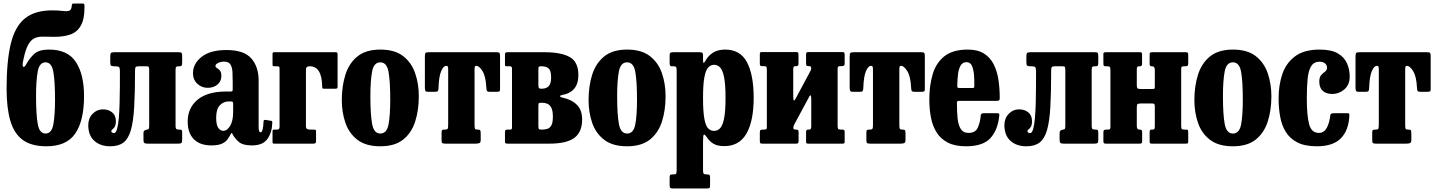

<svg xmlns="http://www.w3.org/2000/svg" viewBox="-20 -817 8170 1092"><path d="M460.5 -782.5Q461.5 -709.5 440 -671.8Q418.5 -634 380 -620.8Q341.5 -607.5 290.5 -607.5Q254.5 -607.5 226.5 -608.5Q198.5 -609.5 176.8 -599.8Q155 -590 139 -560Q123 -530 111 -467.5Q106 -443.5 112.2 -437.5Q118.5 -431.5 130.5 -454Q149.5 -488 176 -511.5Q202.5 -535 259 -535Q365 -535 411.5 -464.5Q458 -394 458 -270Q458 -131.5 408.5 -58.2Q359 15 244 15Q158.5 15 109 -21.5Q59.5 -58 38.5 -131Q17.5 -204 17.5 -312.5Q17.5 -470.5 41.5 -568.8Q65.5 -667 122 -712.5Q178.5 -758 276.5 -758Q312 -758 336.2 -754.8Q360.5 -751.5 373.5 -756Q386.5 -760.5 388 -783.5Q389 -792 390.8 -794.5Q392.5 -797 402 -797H447.5Q456 -797 458.2 -794.2Q460.5 -791.5 460.5 -782.5ZM185 -270Q185 -167.5 194.5 -112.5Q204 -57.5 239 -57.5Q274 -57.5 283.5 -110Q293 -162.5 293 -250Q293 -352.5 283.5 -407.5Q274 -462.5 239 -462.5Q204 -462.5 194.5 -410Q185 -357.5 185 -270Z M482 -105Q482 -144 506.5 -169.5Q531 -195 565 -195Q597.5 -195 618.2 -177.5Q639 -160 639 -128.5Q639 -106 632.5 -95.8Q626 -85.5 619.5 -81.2Q613 -77 613 -72Q613 -65 618.5 -62.5Q624 -60 628.5 -60Q639 -60 645.8 -83.5Q652.5 -107 655.8 -145.8Q659 -184.5 660.2 -231.2Q661.5 -278 661.8 -325Q662 -372 662 -411Q662 -429.5 657.5 -434.8Q653 -440 636 -440H631.5Q616 -440 611.5 -443.8Q607 -447.5 607 -464.5V-495.5Q607 -512 611.5 -516Q616 -520 632 -520H995.5Q1009.5 -520 1012.8 -516Q1016 -512 1016 -497.5V-463Q1016 -448.5 1013.2 -444.2Q1010.5 -440 1000 -440H998.5Q986 -440 982.2 -436.8Q978.5 -433.5 978.5 -419V-100.5Q978.5 -88 982.5 -84Q986.5 -80 998 -80H1001Q1010.5 -80 1013.2 -76.8Q1016 -73.5 1016 -63.5V-20.5Q1016 -7.5 1011.5 -3.8Q1007 0 993.5 0H820Q806 0 801 -3.8Q796 -7.5 796 -21V-61Q796 -71.5 803.5 -75.8Q811 -80 820.5 -80H814Q823 -80 825.8 -83.5Q828.5 -87 828.5 -104.5V-415.5Q828.5 -430.5 826.5 -435.2Q824.5 -440 814 -440H769Q754 -440 751 -434.8Q748 -429.5 748 -415Q748 -291.5 743.2 -208.5Q738.5 -125.5 724.2 -76.5Q710 -27.5 682 -6.2Q654 15 607 15Q551 15 516.5 -16Q482 -47 482 -105Z M1047.5 -125.5Q1047.5 -203.5 1103.8 -250Q1160 -296.5 1266.5 -296.5H1290.5Q1299 -296.5 1301.2 -298.5Q1303.5 -300.5 1303.5 -309.5V-349.5Q1303.5 -379.5 1302.2 -406.2Q1301 -433 1291 -449.8Q1281 -466.5 1254.5 -466.5Q1236.5 -466.5 1221 -459.2Q1205.5 -452 1205.5 -442Q1205.5 -434.5 1214 -429.8Q1222.5 -425 1230.8 -415.8Q1239 -406.5 1239 -385.5Q1239 -354.5 1216.8 -336Q1194.5 -317.5 1161.5 -317.5Q1127 -317.5 1102.2 -340.8Q1077.5 -364 1077.5 -400.5Q1077.5 -454.5 1126.5 -493.5Q1175.5 -532.5 1268 -532.5Q1367.5 -532.5 1409.2 -484.8Q1451 -437 1451 -359.5V-93.5Q1451 -64.5 1462 -64.5Q1476.5 -64.5 1479 -126.5Q1479.5 -136.5 1491.5 -135L1523.5 -129.5Q1528 -128.5 1528.2 -125.5Q1528.5 -122.5 1528.5 -117.5Q1527 -63.5 1501 -26.8Q1475 10 1413 10H1412.5Q1361.5 10 1338.8 -9.5Q1316 -29 1304.5 -50.5Q1301 -59 1298.2 -60.2Q1295.5 -61.5 1290.5 -51Q1284 -38.5 1273.8 -24.2Q1263.5 -10 1242.5 0Q1221.5 10 1182.5 10Q1117.5 10 1082.5 -25.2Q1047.5 -60.5 1047.5 -125.5ZM1209.5 -148Q1209.5 -107 1221.2 -90Q1233 -73 1250 -73Q1272 -73 1289 -101.2Q1306 -129.5 1306 -181V-228Q1306 -240 1296.5 -240H1279.5Q1251 -240 1230.2 -218.2Q1209.5 -196.5 1209.5 -148Z M1555.5 -440H1542Q1535 -440 1532.5 -441.8Q1530 -443.5 1530 -451V-510.5Q1530 -520 1537.5 -520H1888Q1896 -520 1898 -517Q1900 -514 1900 -505.5V-322.5Q1900 -315.5 1896.5 -314Q1893 -312.5 1886 -312.5H1822.5Q1815 -312.5 1813.8 -315Q1812.5 -317.5 1812.5 -324.5Q1810.5 -440 1742.5 -440H1739.5Q1720 -440 1720 -421.5V-100Q1720 -88 1725.8 -84Q1731.5 -80 1744 -80H1763.5Q1770.5 -80 1774 -78.5Q1777.5 -77 1777.5 -70V-15Q1777.5 -5.5 1773.8 -2.8Q1770 0 1761 0H1542.5Q1535 0 1532.5 -1.2Q1530 -2.5 1530 -10V-71Q1530 -77.5 1533.5 -78.8Q1537 -80 1543.5 -80H1556.5Q1570 -80 1570 -95V-425Q1570 -435 1567.8 -437.5Q1565.5 -440 1555.5 -440Z M1924 -247.5Q1924 -327.5 1944.8 -392.8Q1965.5 -458 2013.5 -496.5Q2061.5 -535 2143 -535Q2225 -535 2272.8 -498Q2320.5 -461 2341.2 -400.5Q2362 -340 2362 -270Q2362 -190 2341.2 -125.5Q2320.5 -61 2272.8 -23Q2225 15 2143 15Q2061.5 15 2013.5 -21.5Q1965.5 -58 1944.8 -117.8Q1924 -177.5 1924 -247.5ZM2086.5 -270Q2086.5 -166 2096.5 -111.8Q2106.5 -57.5 2143 -57.5Q2180 -57.5 2189.8 -109.2Q2199.5 -161 2199.5 -250Q2199.5 -354.5 2189.8 -408.5Q2180 -462.5 2143 -462.5Q2106.5 -462.5 2096.5 -411Q2086.5 -359.5 2086.5 -270Z M2491.5 -20.5V-62.5Q2491.5 -74.5 2495 -77.2Q2498.5 -80 2510 -80H2512Q2522.5 -80 2525.8 -84.5Q2529 -89 2529 -107.5V-420Q2529 -434.5 2526.8 -438.5Q2524.5 -442.5 2519.5 -442.5H2517.5Q2502 -442.5 2489 -412Q2476 -381.5 2474 -315.5Q2473.5 -304 2470.5 -299.5Q2467.5 -295 2455 -295H2413.5Q2400.5 -295 2398.5 -302.2Q2396.5 -309.5 2396.5 -320.5V-493.5Q2396.5 -511 2400 -515.5Q2403.5 -520 2420.5 -520H2803Q2817.5 -520 2820.8 -515.8Q2824 -511.5 2824 -496.5V-310.5Q2824 -299.5 2820 -297.2Q2816 -295 2805 -295H2765.5Q2751.5 -295 2749 -300.8Q2746.5 -306.5 2746 -318.5Q2743 -383 2724 -412.8Q2705 -442.5 2690 -442.5H2688Q2683 -442.5 2681 -438.5Q2679 -434.5 2679 -421V-108.5Q2679 -89.5 2681.5 -84.8Q2684 -80 2694.5 -80H2696.5Q2709 -80 2711.5 -75.5Q2714 -71 2714 -55.5V-21Q2714 -6 2706.2 -3Q2698.5 0 2685 0H2514.5Q2499.5 0 2495.5 -3.2Q2491.5 -6.5 2491.5 -20.5Z M2880 -440H2862.5Q2855 -440 2853.5 -442.2Q2852 -444.5 2852 -452V-507Q2852 -520 2864 -520H3077Q3171.5 -520 3220.5 -492.5Q3269.5 -465 3269.5 -390Q3269.5 -292.5 3176 -276.5Q3165 -274.5 3165.5 -269.8Q3166 -265 3175 -263Q3232.5 -250.5 3261.8 -220.2Q3291 -190 3291 -137.5Q3291 -66.5 3247 -33.2Q3203 0 3104.5 0H2867.5Q2859 0 2855.5 -2Q2852 -4 2852 -12V-65Q2852 -75 2855.8 -77.5Q2859.5 -80 2868.5 -80H2880.5Q2889 -80 2890.5 -83Q2892 -86 2892 -94V-428Q2892 -440 2880 -440ZM3042 -424V-334.5Q3042 -321 3044.8 -316.8Q3047.5 -312.5 3058.5 -312.5H3062Q3087 -312.5 3100.8 -326.8Q3114.5 -341 3114.5 -377.5Q3114.5 -414.5 3100.8 -427.2Q3087 -440 3062 -440H3056Q3047 -440 3044.5 -436.8Q3042 -433.5 3042 -424ZM3042 -211.5V-102.5Q3042 -88 3044.5 -84Q3047 -80 3057.5 -80H3064.5Q3079.5 -80 3093.2 -84.2Q3107 -88.5 3115.8 -104Q3124.5 -119.5 3124.5 -152.5Q3124.5 -187 3115.8 -204Q3107 -221 3093.2 -226.8Q3079.5 -232.5 3064.5 -232.5H3056Q3046 -232.5 3044 -229.5Q3042 -226.5 3042 -211.5Z M3327.5 -247.5Q3327.5 -327.5 3348.2 -392.8Q3369 -458 3417 -496.5Q3465 -535 3546.5 -535Q3628.5 -535 3676.2 -498Q3724 -461 3744.8 -400.5Q3765.5 -340 3765.5 -270Q3765.5 -190 3744.8 -125.5Q3724 -61 3676.2 -23Q3628.5 15 3546.5 15Q3465 15 3417 -21.5Q3369 -58 3348.2 -117.8Q3327.5 -177.5 3327.5 -247.5ZM3490 -270Q3490 -166 3500 -111.8Q3510 -57.5 3546.5 -57.5Q3583.5 -57.5 3593.2 -109.2Q3603 -161 3603 -250Q3603 -354.5 3593.2 -408.5Q3583.5 -462.5 3546.5 -462.5Q3510 -462.5 3500 -411Q3490 -359.5 3490 -270Z M3788.5 -463V-501Q3788.5 -514 3793.2 -517Q3798 -520 3810 -520H3958Q3969 -520 3973.8 -517Q3978.5 -514 3978.5 -502.5V-475.5Q3978.5 -446.5 3991.5 -470Q4007 -499.5 4034.8 -517.2Q4062.5 -535 4104.5 -535Q4190 -535 4228.2 -463.5Q4266.5 -392 4266.5 -260.5Q4266.5 -129.5 4225.8 -57.8Q4185 14 4099.5 14Q4059.5 14 4037 0Q4014.5 -14 3999 -38Q3988.5 -53.5 3983.5 -51.5Q3978.5 -49.5 3978.5 -11V150.5Q3978.5 166 3982 170.5Q3985.5 175 3997.5 175H4001Q4011.5 175 4015 178Q4018.5 181 4018.5 192.5V236.5Q4018.5 249.5 4015 252.2Q4011.5 255 3998.5 255H3807.5Q3795 255 3791.8 251Q3788.5 247 3788.5 235V193Q3788.5 182.5 3791.2 178.8Q3794 175 3804.5 175H3811.5Q3823 175 3825.8 170.5Q3828.5 166 3828.5 150V-417.5Q3828.5 -433 3824.5 -436.5Q3820.5 -440 3813.5 -440H3801Q3793.5 -440 3791 -444.2Q3788.5 -448.5 3788.5 -463ZM3978.5 -260.5Q3978.5 -183.5 3985.8 -143Q3993 -102.5 4007 -87.5Q4021 -72.5 4041.5 -72.5Q4061 -72.5 4075.5 -87.5Q4090 -102.5 4098.2 -143Q4106.5 -183.5 4106.5 -260.5Q4106.5 -337.5 4098.2 -378Q4090 -418.5 4075.5 -433.5Q4061 -448.5 4041.5 -448.5Q4022.5 -448.5 4008.2 -433.5Q3994 -418.5 3986.2 -378Q3978.5 -337.5 3978.5 -260.5Z M4744 -102.5Q4744 -89.5 4746.5 -84.8Q4749 -80 4762 -80H4771Q4779.5 -80 4781.8 -76.8Q4784 -73.5 4784 -65V-11Q4784 -3 4780.5 -1.5Q4777 0 4768.5 0H4575.5Q4567.5 0 4566 -3.8Q4564.5 -7.5 4564.5 -15.5V-65.5Q4564.5 -80 4575 -80H4580Q4588 -80 4591 -83.2Q4594 -86.5 4594 -99.5V-254.5Q4594 -269 4591 -273.5Q4588 -278 4584 -270L4500 -114Q4498 -110.5 4495 -104Q4492 -97.5 4492 -91Q4492 -83.5 4495.5 -81.8Q4499 -80 4507 -80H4508.5Q4516.5 -80 4519.2 -77Q4522 -74 4522 -63V-15Q4522 -6 4519.2 -3Q4516.5 0 4508 0H4315.5Q4306.5 0 4304 -3.2Q4301.5 -6.5 4301.5 -16V-64Q4301.5 -74.5 4305.8 -77.2Q4310 -80 4319.5 -80H4324.5Q4334.5 -80 4338 -82.2Q4341.5 -84.5 4341.5 -94V-418.5Q4341.5 -431.5 4339 -436.2Q4336.5 -441 4323.5 -441H4314.5Q4306.5 -441 4304 -444Q4301.5 -447 4301.5 -456V-510Q4301.5 -518 4305.2 -519.5Q4309 -521 4317 -521H4509.5Q4517 -521 4519.2 -517.2Q4521.5 -513.5 4521.5 -505.5V-455.5Q4521.5 -441 4511.5 -441H4506.5Q4498.5 -441 4495 -437.8Q4491.5 -434.5 4491.5 -421.5V-268.5Q4491.5 -249 4495 -246Q4498.5 -243 4504 -254L4589.5 -413.5Q4594 -422.5 4594 -428Q4594 -437 4590.2 -439Q4586.5 -441 4579 -441H4577.5Q4569.5 -441 4567 -444Q4564.5 -447 4564.5 -458V-506Q4564.5 -515 4567 -518Q4569.5 -521 4578.5 -521H4770Q4779 -521 4781.5 -517.5Q4784 -514 4784 -505V-457Q4784 -446.5 4780 -443.8Q4776 -441 4766 -441H4761Q4751.5 -441 4747.8 -438.5Q4744 -436 4744 -427Z M4907.5 -20.5V-62.5Q4907.5 -74.5 4911 -77.2Q4914.5 -80 4926 -80H4928Q4938.5 -80 4941.8 -84.5Q4945 -89 4945 -107.5V-420Q4945 -434.5 4942.8 -438.5Q4940.5 -442.5 4935.5 -442.5H4933.5Q4918 -442.5 4905 -412Q4892 -381.5 4890 -315.5Q4889.5 -304 4886.5 -299.5Q4883.5 -295 4871 -295H4829.5Q4816.5 -295 4814.5 -302.2Q4812.5 -309.5 4812.5 -320.5V-493.5Q4812.5 -511 4816 -515.5Q4819.5 -520 4836.5 -520H5219Q5233.5 -520 5236.8 -515.8Q5240 -511.5 5240 -496.5V-310.5Q5240 -299.5 5236 -297.2Q5232 -295 5221 -295H5181.5Q5167.5 -295 5165 -300.8Q5162.5 -306.5 5162 -318.5Q5159 -383 5140 -412.8Q5121 -442.5 5106 -442.5H5104Q5099 -442.5 5097 -438.5Q5095 -434.5 5095 -421V-108.5Q5095 -89.5 5097.5 -84.8Q5100 -80 5110.5 -80H5112.5Q5125 -80 5127.5 -75.5Q5130 -71 5130 -55.5V-21Q5130 -6 5122.2 -3Q5114.5 0 5101 0H4930.5Q4915.5 0 4911.5 -3.2Q4907.5 -6.5 4907.5 -20.5Z M5265.5 -250Q5265.5 -330 5284.5 -394.5Q5303.5 -459 5351.2 -497Q5399 -535 5484.5 -535Q5541 -535 5576.8 -512.2Q5612.5 -489.5 5632 -450.5Q5651.5 -411.5 5658.8 -362.2Q5666 -313 5666 -260.5Q5666 -249.5 5662.8 -246.5Q5659.5 -243.5 5648.5 -243.5H5436.5Q5427 -243.5 5424.5 -240.8Q5422 -238 5422.5 -229Q5422.5 -183.5 5426.2 -145.2Q5430 -107 5444 -84Q5458 -61 5488 -61Q5527 -61 5540.8 -90.2Q5554.5 -119.5 5558 -161Q5559 -173 5574 -173H5651.5Q5660.5 -173 5662.2 -170.8Q5664 -168.5 5663.5 -161.5Q5656.5 -81 5614.5 -33Q5572.5 15 5473.5 15Q5410.5 15 5369.8 -6.5Q5329 -28 5306.2 -65Q5283.5 -102 5274.5 -149.8Q5265.5 -197.5 5265.5 -250ZM5438 -316.5H5507.5Q5517.5 -316.5 5519.2 -318Q5521 -319.5 5521.5 -327.5Q5522 -357.5 5519.8 -389Q5517.5 -420.5 5508.2 -442Q5499 -463.5 5477.5 -463.5Q5455 -463.5 5443.8 -444.5Q5432.5 -425.5 5428.8 -395.5Q5425 -365.5 5424.5 -332Q5424.5 -323 5425.8 -319.8Q5427 -316.5 5438 -316.5Z M5692.5 -105Q5692.5 -144 5717 -169.5Q5741.5 -195 5775.5 -195Q5808 -195 5828.8 -177.5Q5849.5 -160 5849.5 -128.5Q5849.5 -106 5843 -95.8Q5836.5 -85.5 5830 -81.2Q5823.5 -77 5823.5 -72Q5823.5 -65 5829 -62.5Q5834.5 -60 5839 -60Q5849.5 -60 5856.2 -83.5Q5863 -107 5866.2 -145.8Q5869.5 -184.5 5870.8 -231.2Q5872 -278 5872.2 -325Q5872.5 -372 5872.5 -411Q5872.5 -429.5 5868 -434.8Q5863.5 -440 5846.5 -440H5842Q5826.5 -440 5822 -443.8Q5817.5 -447.5 5817.5 -464.5V-495.5Q5817.5 -512 5822 -516Q5826.5 -520 5842.5 -520H6206Q6220 -520 6223.2 -516Q6226.5 -512 6226.5 -497.5V-463Q6226.5 -448.5 6223.8 -444.2Q6221 -440 6210.5 -440H6209Q6196.5 -440 6192.8 -436.8Q6189 -433.5 6189 -419V-100.5Q6189 -88 6193 -84Q6197 -80 6208.5 -80H6211.5Q6221 -80 6223.8 -76.8Q6226.5 -73.5 6226.5 -63.5V-20.5Q6226.5 -7.5 6222 -3.8Q6217.5 0 6204 0H6030.5Q6016.5 0 6011.5 -3.8Q6006.5 -7.5 6006.5 -21V-61Q6006.5 -71.5 6014 -75.8Q6021.5 -80 6031 -80H6024.5Q6033.5 -80 6036.2 -83.5Q6039 -87 6039 -104.5V-415.5Q6039 -430.5 6037 -435.2Q6035 -440 6024.5 -440H5979.5Q5964.5 -440 5961.5 -434.8Q5958.5 -429.5 5958.5 -415Q5958.5 -291.5 5953.8 -208.5Q5949 -125.5 5934.8 -76.5Q5920.5 -27.5 5892.5 -6.2Q5864.5 15 5817.5 15Q5761.5 15 5727 -16Q5692.5 -47 5692.5 -105Z M6698 -102.5Q6698 -89.5 6700.5 -84.8Q6703 -80 6716 -80H6725Q6733.5 -80 6735.8 -76.8Q6738 -73.5 6738 -65V-11Q6738 -3 6734.5 -1.5Q6731 0 6722.5 0H6529.5Q6521.5 0 6520 -3.8Q6518.5 -7.5 6518.5 -15.5V-65.5Q6518.5 -80 6528.5 -80H6534.5Q6542.5 -80 6545.2 -83.2Q6548 -86.5 6548 -99.5V-213Q6548 -222 6545.2 -225.2Q6542.5 -228.5 6532.5 -228.5H6470Q6455 -228.5 6450.2 -225Q6445.5 -221.5 6445.5 -205.5V-100.5Q6445.5 -80 6460 -80H6461.5Q6470 -80 6473 -77Q6476 -74 6476 -63V-15Q6476 -6 6473.2 -3Q6470.5 0 6462 0H6269.5Q6260.5 0 6258 -3.2Q6255.5 -6.5 6255.5 -16V-64Q6255.5 -74.5 6259.8 -77.2Q6264 -80 6273.5 -80H6278.5Q6288.5 -80 6292 -82.2Q6295.5 -84.5 6295.5 -94V-417.5Q6295.5 -430.5 6293 -435.2Q6290.5 -440 6277.5 -440H6268.5Q6260.5 -440 6258 -443.2Q6255.5 -446.5 6255.5 -455V-509Q6255.5 -517.5 6259.2 -518.8Q6263 -520 6271 -520H6464.5Q6472.5 -520 6474 -516.5Q6475.5 -513 6475.5 -504.5V-454.5Q6475.5 -440 6464.5 -440H6460.5Q6451.5 -440 6448.5 -436.8Q6445.5 -433.5 6445.5 -420.5V-332.5Q6445.5 -320 6448.8 -315.5Q6452 -311 6465.5 -311H6533Q6544.5 -311 6546.2 -313Q6548 -315 6548 -326V-419.5Q6548 -440 6533.5 -440H6531Q6523.5 -440 6521 -443Q6518.5 -446 6518.5 -457V-505Q6518.5 -514 6521 -517Q6523.5 -520 6532.5 -520H6724Q6733 -520 6735.5 -516.8Q6738 -513.5 6738 -504V-456Q6738 -445.5 6734 -442.8Q6730 -440 6720 -440H6715Q6705.5 -440 6701.8 -437.8Q6698 -435.5 6698 -426Z M6773 -247.5Q6773 -327.5 6793.8 -392.8Q6814.5 -458 6862.5 -496.5Q6910.5 -535 6992 -535Q7074 -535 7121.8 -498Q7169.5 -461 7190.2 -400.5Q7211 -340 7211 -270Q7211 -190 7190.2 -125.5Q7169.5 -61 7121.8 -23Q7074 15 6992 15Q6910.5 15 6862.5 -21.5Q6814.5 -58 6793.8 -117.8Q6773 -177.5 6773 -247.5ZM6935.5 -270Q6935.5 -166 6945.5 -111.8Q6955.5 -57.5 6992 -57.5Q7029 -57.5 7038.8 -109.2Q7048.5 -161 7048.5 -250Q7048.5 -354.5 7038.8 -408.5Q7029 -462.5 6992 -462.5Q6955.5 -462.5 6945.5 -411Q6935.5 -359.5 6935.5 -270Z M7252 -257.5Q7252 -332.5 7273.2 -395.5Q7294.5 -458.5 7345.8 -496.8Q7397 -535 7486 -535Q7552 -535 7589 -513.2Q7626 -491.5 7641.2 -456.5Q7656.5 -421.5 7656.5 -381.5Q7656.5 -334.5 7625.8 -308.5Q7595 -282.5 7558 -282.5Q7523 -282.5 7503.2 -300.2Q7483.5 -318 7483.5 -353Q7483.5 -378.5 7494.5 -390.2Q7505.5 -402 7516.5 -410Q7527.5 -418 7527.5 -431.5Q7527.5 -446.5 7516.5 -456.2Q7505.5 -466 7486 -466Q7452.5 -466 7437 -440.2Q7421.5 -414.5 7417 -367.8Q7412.5 -321 7412.5 -257.5Q7412.5 -159 7425.8 -110Q7439 -61 7481.5 -61Q7511 -61 7526.5 -90.8Q7542 -120.5 7546 -162Q7546.5 -173 7565 -173H7642Q7652.5 -173 7653.5 -171Q7654.5 -169 7654.5 -161Q7651.5 -77.5 7607 -31.2Q7562.5 15 7469.5 15Q7401.5 15 7358.8 -7Q7316 -29 7292.8 -67Q7269.5 -105 7260.8 -154Q7252 -203 7252 -257.5Z M7784.5 -20.5V-62.5Q7784.5 -74.5 7788 -77.2Q7791.5 -80 7803 -80H7805Q7815.5 -80 7818.8 -84.5Q7822 -89 7822 -107.5V-420Q7822 -434.5 7819.8 -438.5Q7817.5 -442.5 7812.5 -442.5H7810.5Q7795 -442.5 7782 -412Q7769 -381.5 7767 -315.5Q7766.5 -304 7763.5 -299.5Q7760.5 -295 7748 -295H7706.5Q7693.5 -295 7691.5 -302.2Q7689.5 -309.5 7689.5 -320.5V-493.5Q7689.5 -511 7693 -515.5Q7696.5 -520 7713.5 -520H8096Q8110.5 -520 8113.8 -515.8Q8117 -511.5 8117 -496.5V-310.5Q8117 -299.5 8113 -297.2Q8109 -295 8098 -295H8058.5Q8044.5 -295 8042 -300.8Q8039.5 -306.5 8039 -318.5Q8036 -383 8017 -412.8Q7998 -442.5 7983 -442.5H7981Q7976 -442.5 7974 -438.5Q7972 -434.5 7972 -421V-108.5Q7972 -89.5 7974.5 -84.8Q7977 -80 7987.5 -80H7989.5Q8002 -80 8004.5 -75.5Q8007 -71 8007 -55.5V-21Q8007 -6 7999.2 -3Q7991.5 0 7978 0H7807.5Q7792.5 0 7788.5 -3.2Q7784.5 -6.5 7784.5 -20.5Z"/></svg>

Font: Besley* Condensed
Style: Bold
Weight: 700
Width: 3
Designer: Owen Earl
Foundry: indestructible type*
Version: Version 3.000; ttfautohint (v1.8.3)